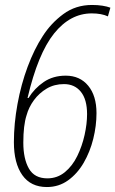

<svg xmlns="http://www.w3.org/2000/svg" viewBox="-20 -744 465 774"><path d="M169 10Q104 10 70 -38Q36 -86 36 -171Q36 -245 50.5 -324.5Q65 -404 91.5 -475Q118 -546 152 -598Q185 -650 235 -687Q285 -724 351 -724Q374 -724 393 -721Q412 -718 425 -713L415 -678Q389 -690 350 -690Q263 -690 198 -609Q133 -528 91 -349H95Q119 -388 156.5 -413.5Q194 -439 245 -439Q302 -439 335.5 -398.5Q369 -358 369 -288Q369 -237 356 -184.5Q343 -132 317.5 -88Q292 -44 254.5 -17Q217 10 169 10ZM171 -25Q211 -25 241.5 -50Q272 -75 291.5 -115Q311 -155 321 -200Q331 -245 331 -284Q331 -343 306 -374Q281 -405 238 -405Q199 -405 168.5 -387Q138 -369 117 -340.5Q96 -312 87 -279Q74 -239 74 -169Q74 -104 96.5 -64.5Q119 -25 171 -25Z"/></svg>

Font: Noto Sans Condensed ExtraLight
Style: Italic
Weight: 200
Width: 3
Italic angle: -12°
Designer: Monotype Design Team
Foundry: Monotype Imaging Inc.
Version: Version 2.013; ttfautohint (v1.8.4.7-5d5b)